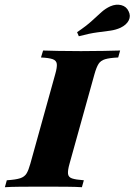

<svg xmlns="http://www.w3.org/2000/svg" viewBox="-51 -782 562 802"><path d="M-30.6 0 -22.6 -29Q15.3 -31.5 33.5 -37.5Q51.6 -43.5 60.1 -57.7Q68.5 -71.8 75.8 -98.4L179.8 -472.6Q187.9 -500.8 186.3 -514.9Q184.7 -529 169.4 -534.7Q154 -540.3 120.2 -541.9L129 -571Q150.8 -570.2 191.1 -569.4Q231.5 -568.5 287.1 -568.5Q340.3 -568.5 381.9 -569.4Q423.4 -570.2 450.8 -571L442.7 -541.9Q407.3 -540.3 388.3 -534.7Q369.4 -529 360.5 -514.9Q351.6 -500.8 343.5 -471.8L239.5 -98.4Q231.5 -70.2 233.1 -56Q234.7 -41.9 250 -36.7Q265.3 -31.5 299.2 -29L291.1 0Q267.7 -1.6 227 -2Q186.3 -2.4 130.6 -2.4Q74.2 -2.4 33.5 -2Q-7.3 -1.6 -30.6 0ZM278.2 -630.6 271 -647.6Q310.5 -674.2 333.5 -695.6Q356.5 -716.9 373.4 -731.9Q390.3 -746.8 409.7 -755.6Q433.9 -766.1 455.6 -760.5Q477.4 -754.8 486.3 -734.7Q496 -715.3 486.7 -696.8Q477.4 -678.2 452.4 -666.1Q433.1 -657.3 410.1 -654Q387.1 -650.8 355.6 -646.8Q324.2 -642.7 278.2 -630.6Z"/></svg>

Font: Playfair 5pt SemiExpanded Light Black
Style: Italic
Weight: 900
Italic angle: -15.6°
Version: Version 2.001;gftools[0.9.30]